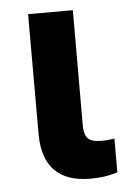

<svg xmlns="http://www.w3.org/2000/svg" viewBox="-44 -563 426 605"><g transform="rotate(-5 168.5 -261.0)"><path d="M209 -528.3 208.5 -165Q208.5 -135.7 220 -123Q231.4 -110.4 263.2 -110.4Q284.7 -110.4 304.2 -114.3V-7.3Q266.1 5.4 218.8 5.4Q69.8 5.4 67.4 -145.5V-528.3Z"/></g></svg>

Font: Roboto
Style: Bold
Weight: 700
Designer: Google
Version: Version 2.134; 2016; ttfautohint (v1.6)